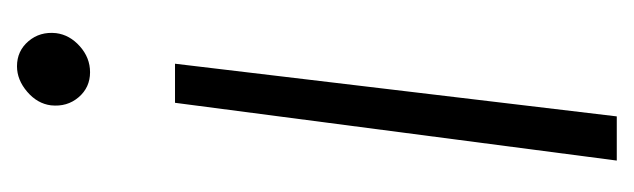

<svg xmlns="http://www.w3.org/2000/svg" viewBox="-280 -276 746 226"><g transform="rotate(-90 93.0 -163.0)"><path d="M128 -516Q146 -516 157.5 -502.5Q169 -489 167 -470Q165 -454 151.5 -442Q138 -430 121 -430Q103 -430 91.5 -443.5Q80 -457 82 -476Q84 -492 98 -504Q112 -516 128 -516ZM69 190H17L85 -330H131Z"/></g></svg>

Font: Kulim Park ExtraLight
Style: Italic
Weight: 275
Italic angle: -8°
Designer: Noponies / Dale Sattler
Foundry: Noponies
Version: Version 1.000; ttfautohint (v1.8.3)